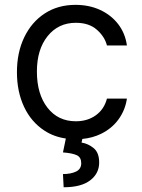

<svg xmlns="http://www.w3.org/2000/svg" viewBox="-20 -573 598 806"><path d="M247.2 213.1 244.3 157.7Q277.3 157.7 299.2 147.2Q321 136.7 321 112.2Q321 87.7 302.9 78.8Q284.8 70 244.3 66.8L256.4 8.5Q205.6 1.1 166.2 -24.9Q110.8 -61.1 81 -124.6Q51.1 -188.2 51.1 -269.9Q51.1 -353 81.9 -416.7Q112.6 -480.5 167.8 -516.5Q223 -552.6 296.9 -552.6Q354.4 -552.6 400.6 -531.2Q446.7 -509.9 476.2 -471.6Q505.7 -433.2 512.8 -382.1H429Q419.4 -419.4 386.5 -448.3Q353.7 -477.3 298.3 -477.3Q224.8 -477.3 179.9 -421.3Q134.9 -365.4 134.9 -272.7Q134.9 -177.9 179.3 -120.9Q223.7 -63.9 298.3 -63.9Q347.3 -63.9 382.3 -89.1Q417.3 -114.3 429 -159.1H512.8Q505.7 -110.8 477.8 -72.3Q449.9 -33.7 404.5 -11.4Q369.3 6 325.6 10.3L322.4 25.6Q350.1 29.8 373.2 48.8Q396.3 67.8 396.3 109.4Q396.3 155.2 358.5 184.1Q320.7 213.1 247.2 213.1Z"/></svg>

Font: Linik Sans
Style: Regular
Weight: 400
Designer: Rasmus Andersson (font), Marc Monis (original base), Kil Hyung-jin (Pretendard portions), Cristiano Sobral (main changes
Foundry: rsms
Version: Version 3.018;May 31, 2022;FontCreator 14.0.0.2814 64-bit; t